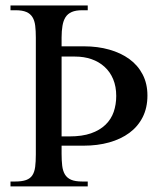

<svg xmlns="http://www.w3.org/2000/svg" viewBox="-20 -668 585 688"><path d="M508.3 -325.7Q508.3 -281.7 491.2 -248Q474.1 -214.4 443.6 -191.9Q413.1 -169.4 371.3 -157.7Q329.6 -146 279.3 -146H200.7V-116.7Q200.7 -92.8 202.9 -74.2Q205.1 -55.7 212.6 -43Q220.2 -30.3 234.9 -23.9Q249.5 -17.6 274.4 -17.6H294.4V0H17.6V-17.6H34.7Q58.6 -17.6 73.5 -22.9Q88.4 -28.3 95.9 -39.8Q103.5 -51.3 106 -69.8Q108.4 -88.4 108.4 -114.7V-533.7Q108.4 -557.1 106.2 -575.7Q104 -594.2 96.4 -606.4Q88.9 -618.7 74.5 -625Q60.1 -631.3 36.1 -631.3H17.6V-648.4H294.4V-631.3H274.4Q251.5 -631.3 237.1 -625Q222.7 -618.7 214.8 -606.4Q207 -594.2 203.9 -575.7Q200.7 -557.1 200.7 -533.7V-502H281.2Q330.1 -502 371.6 -490.2Q413.1 -478.5 443.6 -456.3Q474.1 -434.1 491.2 -401.1Q508.3 -368.2 508.3 -325.7ZM396.5 -324.2Q396.5 -357.9 385.5 -384.3Q374.5 -410.6 354.5 -428.7Q334.5 -446.8 307.6 -456.1Q280.8 -465.3 249 -465.3H200.7V-179.2H228.5Q274.4 -179.2 305.9 -190.2Q337.4 -201.2 357.9 -220.9Q378.4 -240.7 387.5 -267.3Q396.5 -293.9 396.5 -324.2Z"/></svg>

Font: Kitab
Style: Regular
Weight: 400
Designer: SIL International
Foundry: Khaled Hosny
Version: Version 1.000